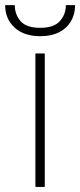

<svg xmlns="http://www.w3.org/2000/svg" viewBox="-59 -740 317 760"><path d="M118.2 -528.3V0H81.1V-528.3ZM201.7 -719.7H238.3Q238.3 -683.6 221.9 -655.8Q205.6 -627.9 174.8 -612.3Q144 -596.7 100.6 -596.7Q35.6 -596.7 -1.5 -631.1Q-38.6 -665.5 -38.6 -719.7H-0.5Q-0.5 -683.1 22.2 -656.5Q44.9 -629.9 100.6 -629.9Q154.8 -629.9 178.2 -656.7Q201.7 -683.6 201.7 -719.7Z"/></svg>

Font: Roboto Condensed ExtraLight
Style: Regular
Weight: 250
Designer: Christian Robertson
Foundry: Google
Version: Version 3.008; 2023